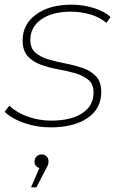

<svg xmlns="http://www.w3.org/2000/svg" viewBox="-25 -543 515 823"><path d="M192 3Q132 3 78 -16Q24 -35 -5 -64L15 -90Q45 -61 93 -43.5Q141 -26 194 -26Q280 -26 328 -58Q376 -90 376 -146Q376 -182 354 -200.5Q332 -219 297.5 -229Q263 -239 224 -246Q185 -253 150.5 -265.5Q116 -278 94 -302Q72 -326 72 -370Q72 -439 129.5 -481Q187 -523 282 -523Q330 -523 376 -509Q422 -495 449 -470L431 -445Q403 -469 362.5 -481Q322 -493 279 -493Q199 -493 152 -460Q105 -427 105 -372Q105 -336 127 -317Q149 -298 183.5 -288Q218 -278 257 -270.5Q296 -263 330.5 -251Q365 -239 387 -215.5Q409 -192 409 -149Q409 -77 350 -37Q291 3 192 3ZM108 260 144 177Q123 171 123 149Q123 137 131.5 128Q140 119 153 119Q167 119 175 127.5Q183 136 183 148Q183 157 180.5 164Q178 171 172 181L131 260Z"/></svg>

Font: Montserrat ExtraLight
Style: Italic
Weight: 200
Italic angle: -11.3°
Designer: Julieta Ulanovsky
Foundry: Julieta Ulanovsky
Version: Version 9.000; ttfautohint (v1.8.4.7-5d5b)